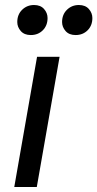

<svg xmlns="http://www.w3.org/2000/svg" viewBox="-20 -747 389 767"><path d="M103 -607Q77 -607 63 -623Q49 -639 49 -659Q49 -689 68.5 -708Q88 -727 116 -727Q142 -727 156 -711Q170 -695 170 -675Q170 -645 151 -626Q132 -607 103 -607ZM282 -607Q256 -607 242 -623Q228 -639 228 -659Q228 -689 247.5 -708Q267 -727 295 -727Q321 -727 335 -711Q349 -695 349 -675Q349 -645 330 -626Q311 -607 282 -607ZM127 0H37L128 -520H218Z"/></svg>

Font: ABeeZee
Style: Italic
Weight: 400
Italic angle: -10°
Designer: Anja Meiners
Foundry: Anja Meiners
Version: Version 1.003; ttfautohint (v1.8.3)